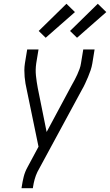

<svg xmlns="http://www.w3.org/2000/svg" viewBox="-20 -997 583 1017"><path d="M94 0 95 -7Q99 -34 105.5 -60.5Q112 -87 126 -112L184 -220L122 -520Q118 -537 115 -554.5Q112 -572 110.5 -589.5Q109 -607 109 -625Q109 -643 112 -662L124 -735H184L172 -662Q167 -628 170.5 -595.5Q174 -563 180 -531L227 -298L360 -546Q368 -560 375.5 -574Q383 -588 389.5 -602.5Q396 -617 401.5 -632Q407 -647 409 -662L421 -735H481L469 -661Q466 -643 460 -625Q454 -607 446.5 -589.5Q439 -572 431 -554.5Q423 -537 413 -520L178 -86Q169 -67 163.5 -47Q158 -27 155 -7L154 0ZM388 -797 351 -833 498 -977 543 -933ZM222 -797 185 -833 332 -977 377 -933Z"/></svg>

Font: Iosevka QP Light
Style: Italic
Weight: 300
Italic angle: -9°
Designer: Belleve Invis
Foundry: Belleve Invis
Version: Version 20.0.0; ttfautohint (v1.8.4)